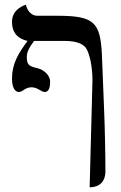

<svg xmlns="http://www.w3.org/2000/svg" viewBox="-20 -587 516 816"><path d="M170 -196C188 -196 193 -216 193 -240C193 -264 171 -290 136 -298C99 -306 94 -316 94 -346C94 -365 103 -384 125 -413H257C303 -413 337 -401 349 -377C361 -354 373 -305 373 -245L361 209C381 209 428 203 428 140C428 77 426 -41 422 -132L413 -357C406 -491 381 -520 225 -520H138C112 -520 95 -544 90 -567C90 -567 31 -551 31 -495C31 -460 43 -426 97 -413C58 -360 31 -317 31 -252C31 -215 44 -196 60 -196C77 -196 86 -216 114 -216C140 -216 155 -196 170 -196Z"/></svg>

Font: Libertinus Serif Display
Style: Regular
Weight: 400
Designer: Philipp H. Poll, Khaled Hosny
Foundry: Caleb Maclennan
Version: Version 7.050;RELEASE